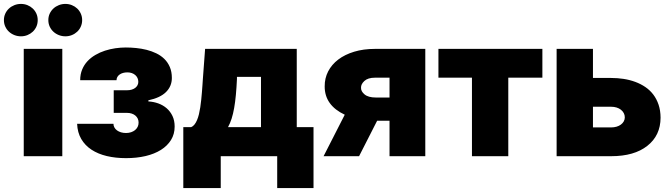

<svg xmlns="http://www.w3.org/2000/svg" viewBox="-71 -794 3411 976"><path d="M49.7 -545.5H245.7V0H49.7ZM261.4 -774.1Q278.8 -774.1 294.2 -767.9Q309.7 -761.7 321.4 -750.7Q333.1 -739.7 339.8 -724.6Q346.6 -709.5 346.6 -691.8Q346.6 -674 339.8 -658.9Q333.1 -643.8 321.4 -632.8Q309.7 -621.8 294.2 -615.6Q278.8 -609.4 261.4 -609.4Q244 -609.4 228.2 -615.6Q212.4 -621.8 200.5 -632.8Q188.6 -643.8 181.6 -658.9Q174.7 -674 174.7 -691.8Q174.7 -709.5 181.6 -724.6Q188.6 -739.7 200.5 -750.7Q212.4 -761.7 228.2 -767.9Q244 -774.1 261.4 -774.1ZM35.5 -774.1Q52.9 -774.1 68.4 -767.9Q83.8 -761.7 95.5 -750.7Q107.2 -739.7 114 -724.6Q120.7 -709.5 120.7 -691.8Q120.7 -674 114 -658.9Q107.2 -643.8 95.5 -632.8Q83.8 -621.8 68.4 -615.6Q52.9 -609.4 35.5 -609.4Q18.1 -609.4 2.3 -615.6Q-13.5 -621.8 -25.4 -632.8Q-37.3 -643.8 -44.2 -658.9Q-51.1 -674 -51.1 -691.8Q-51.1 -709.5 -44.2 -724.6Q-37.3 -739.7 -25.4 -750.7Q-13.5 -761.7 2.3 -767.9Q18.1 -774.1 35.5 -774.1Z M321 -164.8H505.7Q505.7 -154.8 510.5 -146.1Q515.3 -137.4 523.8 -131.2Q532.3 -125 544 -121.4Q555.8 -117.9 569.6 -117.9Q583.5 -117.9 595.2 -121.8Q606.9 -125.7 615.4 -132.6Q623.9 -139.6 628.7 -149.1Q633.5 -158.7 633.5 -170.5Q633.5 -181.8 629.3 -190.9Q625 -199.9 617.2 -206.5Q609.4 -213.1 598.7 -216.6Q588.1 -220.2 575.3 -220.2H507.1V-335.2H575.3Q588.1 -335.2 598.5 -338.4Q609 -341.6 616.5 -347.3Q623.9 -353 628 -360.8Q632.1 -368.6 632.1 -377.8Q632.1 -388.5 628 -397.4Q623.9 -406.2 616.5 -412.6Q609 -419 598.9 -422.6Q588.8 -426.1 576.7 -426.1Q564.6 -426.1 554.5 -423.3Q544.4 -420.5 536.9 -415.1Q529.5 -409.8 525.4 -402.5Q521.3 -395.2 521.3 -386.4H336.6Q336.6 -416.5 346.6 -440.5Q356.5 -464.5 373.8 -483Q391 -501.4 413.9 -514.7Q436.8 -528.1 462.5 -536.4Q488.3 -544.7 515.4 -548.7Q542.6 -552.6 568.2 -552.6Q593.8 -552.6 620.9 -549.9Q648.1 -547.2 674.2 -540.7Q700.3 -534.1 723.5 -522.9Q746.8 -511.7 764.4 -494.5Q782 -477.3 792.3 -453.3Q802.6 -429.3 802.6 -397.7Q802.6 -355.8 773.1 -326.3Q743.6 -296.9 683.2 -284.1V-278.4Q709.5 -277 733.7 -268.3Q757.8 -259.6 776.3 -243.6Q794.7 -227.6 805.8 -204.4Q816.8 -181.1 816.8 -150.6Q816.8 -112.2 798.3 -82.4Q779.8 -52.6 747 -32Q714.1 -11.4 668.9 -0.7Q623.6 9.9 569.6 9.9Q516.7 9.9 471.9 -0.7Q427.2 -11.4 394.2 -33Q361.2 -54.7 342 -87.5Q322.8 -120.4 321 -164.8Z M860.8 161.9V-147.7H900.6Q910.2 -151.6 917.4 -160.7Q924.7 -169.7 930.4 -183.1Q936.1 -196.4 940.2 -213.1Q944.2 -229.8 947.1 -248.6Q949.9 -267.4 951.9 -286.8Q953.8 -306.1 955.4 -324.8Q957 -343.4 958.1 -360.6Q959.2 -377.8 960.2 -392L971.6 -545.5H1437.5V-147.7H1522.7V161.9H1338.1V0H1051.1V161.9ZM1255.7 -147.7V-403.4H1133.5V-392Q1131.4 -348 1128 -311.4Q1124.6 -274.9 1119.3 -244.9Q1114 -214.8 1106.4 -190.9Q1098.7 -166.9 1088.1 -147.7Z M1573.9 0 1681.5 -210.9Q1631 -234.4 1605.1 -270.6Q1579.2 -306.8 1579.5 -355.1Q1579.2 -396.3 1597.1 -431.1Q1615.1 -465.9 1648.4 -491.3Q1681.8 -516.7 1729.2 -531.1Q1776.6 -545.5 1835.2 -545.5H2090.9V0H1909.1V-180.4H1846.2L1754.3 0ZM1764.2 -348Q1763.5 -329.9 1782 -314.3Q1800.8 -298.3 1839.5 -298.3H1909.1V-399.1H1835.2Q1799 -399.1 1780.9 -382.1Q1763.5 -365.8 1764.2 -348Z M2686.1 -545.5V-399.1H2512.8V0H2328.1V-399.1H2157.7V-545.5Z M2758.5 -545.5H2943.2V-397.7H3035.5Q3068.2 -397.7 3099.3 -392.9Q3130.3 -388.1 3158.2 -377.8Q3186.1 -367.5 3209.5 -351.6Q3233 -335.6 3250 -313.2Q3267 -290.8 3276.8 -261.7Q3286.6 -232.6 3286.9 -196Q3286.6 -105.1 3219.5 -52.6Q3153.1 0 3035.5 0H2758.5ZM2943.2 -146.3H3035.5Q3050.4 -146.3 3063.2 -150Q3076 -153.8 3085.2 -160.7Q3094.5 -167.6 3099.8 -177Q3105.1 -186.4 3105.1 -197.4Q3105.1 -209.2 3099.8 -219.1Q3094.5 -229 3085.2 -236.3Q3076 -243.6 3063.2 -247.5Q3050.4 -251.4 3035.5 -251.4H2943.2Z"/></svg>

Font: Inter P Black
Style: Regular
Weight: 900
Designer: Rasmus Andersson
Foundry: rsms
Version: Version 3.018;git-588b23468